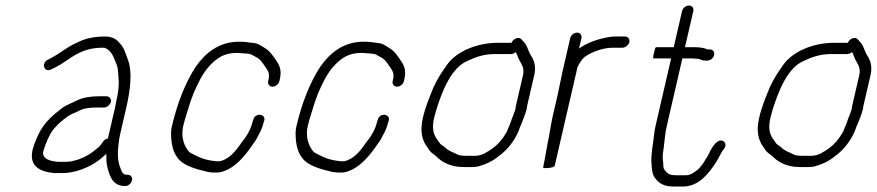

<svg xmlns="http://www.w3.org/2000/svg" viewBox="-20 -628 3197 700"><path d="M368 -277H341C311 -277 284.9 -272.9 262.7 -263C245.2 -253.4 221.4 -245.6 204.8 -233L178.9 -212C145.1 -182.5 124.6 -155.9 106.2 -105C76.5 -30.2 115.6 -1.4 180.3 3H208.3C219 3 229.5 2 240 0C291.2 -9.8 332.9 -33.4 367.5 -67L367.8 -51C367.7 -38.6 369.2 -27.2 371.9 -17C380 13.1 388.8 45.5 428.5 50H435.5C440.6 50.7 445.9 49 451.1 45C467.1 32.8 464.3 11.1 447.9 9H440.9C423.7 9 421 -12.3 416.3 -23C409.2 -42.4 408.2 -69.4 411.6 -98L414.2 -118C414.8 -123.3 415.9 -129.3 417.4 -136L439.8 -233C456.1 -303.6 463.3 -368.8 445.3 -413L438 -433C433.4 -447.7 425.1 -462.9 415 -472C404.7 -485.4 388 -495 362.3 -495C331.7 -495 305.8 -490.7 281.3 -482C254.7 -470.1 237.6 -462.5 214 -446C193.6 -432.2 177.5 -421.9 155.9 -411C128.2 -398.6 140.6 -361.9 166.6 -375C191.6 -386.2 209.5 -398.1 232.6 -414C266.7 -437 300.9 -454 352.8 -454C358.8 -454 362.4 -453.7 363.6 -453C389.6 -441.5 394.9 -416.3 405.5 -392C412.1 -375.3 410.9 -348.6 413 -329C413.3 -308.7 410.1 -286.1 404.3 -261C402.6 -251 400.8 -241.7 398.8 -233L373.4 -123C365.8 -121.7 359.9 -118 355.9 -112L348.3 -101C345.2 -96.3 340.5 -91.7 334.1 -87C312.6 -68 292.2 -56.1 264.6 -46L241.2 -40C233.6 -38.7 225.8 -38 217.8 -38H191.8C164 -40.6 136 -46.7 136.9 -73C140.2 -87.4 153.3 -120.5 159.2 -131C170.9 -155.3 183.9 -166.9 201.5 -184C209.5 -190 217.7 -196.3 225.9 -203C239.3 -212.8 260.6 -219.7 274.4 -227C288.3 -234 312.6 -236 331.5 -236H358.5C369.3 -236 381.7 -245.5 384.2 -256.5C386.8 -267.5 378.8 -277 368 -277Z M998.6 -332 1000 -338C1008.7 -375.4 997.7 -392.5 982.6 -414C967.5 -435.5 959.1 -445.9 936 -459L923.6 -466C917 -469.3 908.5 -471.3 898 -472C882.8 -474.4 868.6 -476 851.9 -476C778.9 -476 729.2 -435.7 693.9 -385C655.2 -326.4 625.6 -249.5 606.6 -167C604.1 -156.3 603.2 -145.3 603.9 -134C604.5 -103.5 611.3 -73.7 625.7 -55C645.9 -24.3 693.3 -11.5 738.2 -1L755.8 1H774.8C782.3 0.3 789.6 -1.3 796.9 -4C836.2 -18.4 866.1 -52.2 890.9 -86L902.8 -103C907.5 -109 911.6 -115 914.9 -121L922.2 -135C928.6 -145.7 936.8 -163.5 940.1 -178L943.6 -189C949.4 -213.9 909.3 -218 903.1 -191L899.6 -180C894.5 -158.1 882.5 -137.5 871.2 -122L858.2 -105C839.6 -77.3 814.7 -46.6 780.2 -40H768.2C764.4 -40.7 759.5 -41.3 753.7 -42C719.1 -46.5 694.4 -59.7 670.9 -73C652.8 -91.6 638.4 -127.2 647.8 -168C655 -199.2 665.7 -227.3 674.3 -257L685.3 -287C702.1 -326 719.2 -361.5 744.8 -389C770 -415.3 796.6 -435 841.4 -435C848.1 -435 854.7 -434.7 861.2 -434C871.1 -433.1 890.3 -432.8 897 -429L909.4 -422C928.7 -412.8 933.3 -404.4 946.1 -386C956.3 -371.3 964.4 -361.1 959 -338L957.6 -332C955.2 -321.2 962.6 -312 973.5 -312C984.5 -312 996.1 -321.2 998.6 -332Z M1452.6 -332 1454 -338C1462.7 -375.4 1451.7 -392.5 1436.6 -414C1421.5 -435.5 1413.1 -445.9 1390 -459L1377.6 -466C1371 -469.3 1362.5 -471.3 1352 -472C1336.8 -474.4 1322.6 -476 1305.9 -476C1232.9 -476 1183.2 -435.7 1147.9 -385C1109.2 -326.4 1079.6 -249.5 1060.6 -167C1058.1 -156.3 1057.2 -145.3 1057.9 -134C1058.5 -103.5 1065.3 -73.7 1079.7 -55C1099.9 -24.3 1147.3 -11.5 1192.2 -1L1209.8 1H1228.8C1236.3 0.3 1243.6 -1.3 1250.9 -4C1290.2 -18.4 1320.1 -52.2 1344.9 -86L1356.8 -103C1361.5 -109 1365.6 -115 1368.9 -121L1376.2 -135C1382.6 -145.7 1390.8 -163.5 1394.1 -178L1397.6 -189C1403.4 -213.9 1363.3 -218 1357.1 -191L1353.6 -180C1348.5 -158.1 1336.5 -137.5 1325.2 -122L1312.2 -105C1293.6 -77.3 1268.7 -46.6 1234.2 -40H1222.2C1218.4 -40.7 1213.5 -41.3 1207.7 -42C1173.1 -46.5 1148.4 -59.7 1124.9 -73C1106.8 -91.6 1092.4 -127.2 1101.8 -168C1109 -199.2 1119.7 -227.3 1128.3 -257L1139.3 -287C1156.1 -326 1173.2 -361.5 1198.8 -389C1224 -415.3 1250.6 -435 1295.4 -435C1302.1 -435 1308.7 -434.7 1315.2 -434C1325.1 -433.1 1344.3 -432.8 1351 -429L1363.4 -422C1382.7 -412.8 1387.3 -404.4 1400.1 -386C1410.3 -371.3 1418.4 -361.1 1413 -338L1411.6 -332C1409.2 -321.2 1416.6 -312 1427.5 -312C1438.5 -312 1450.1 -321.2 1452.6 -332Z M1845 -472H1795C1718 -472 1637.3 -439.4 1603.2 -382C1587 -359.8 1573.6 -337.9 1560.6 -310C1545.6 -272.4 1531.8 -241.9 1521.9 -199C1510.8 -150.6 1518 -120.8 1534.9 -95C1538.7 -91 1541.7 -86.7 1543.9 -82C1551 -71.5 1559.8 -66.7 1569.6 -59C1590.4 -36.8 1623.1 -19 1669.4 -19H1703.4C1709.4 -19 1715.9 -19.7 1722.9 -21C1751.5 -29 1774.2 -39.2 1797.4 -58C1828.4 -80.2 1854.2 -111.9 1870.6 -150L1876.3 -166C1882.6 -179.1 1896.7 -215.1 1900.3 -231C1900.6 -235 1901.2 -239 1902.1 -243L1928 -355C1935 -385.5 1927.5 -407.7 1916.1 -425C1904.8 -442.6 1903.5 -461.2 1888.9 -476L1881.7 -484C1872.6 -495.9 1850.8 -487.5 1845 -472ZM1860.1 -438C1864.1 -432.8 1866.1 -425.6 1868.7 -419C1875.8 -399.9 1893.9 -385 1887 -355L1861.1 -243C1860 -238.3 1859.3 -233.7 1858.9 -229C1858.3 -226.3 1856.3 -220.7 1852.9 -212C1843.7 -190.6 1840.4 -175.4 1831 -156C1830.1 -152 1827.6 -147 1823.6 -141C1812.2 -120.9 1796 -101.9 1777.3 -88C1758.8 -75.2 1737.8 -60 1712.9 -60H1678.9C1658 -60 1650.7 -62.4 1637.2 -70C1621.6 -76.2 1611.9 -81.3 1602 -91C1595.9 -96.6 1585.8 -100.5 1581.9 -108C1578.5 -113.3 1574.7 -118.7 1570.6 -124C1559.1 -143.1 1554.6 -162.7 1562.9 -199C1564.9 -207.7 1567.3 -216.3 1569.9 -225C1591.5 -294.9 1625.4 -382.1 1684.7 -406C1714.7 -420.5 1744.7 -431 1785.5 -431H1843.5C1848.8 -431 1854.4 -433.3 1860.1 -438Z M2058.7 -488 2030.3 -365C2024.3 -339.1 2019.6 -310 2013.3 -283L1994.6 -202C1987.6 -171.3 1983.6 -136.9 1976.9 -108C1973.7 -93.9 1969.3 -61.9 1966.8 -51C1965.1 -44 1961.8 -25 1960.2 -18C1959.7 -16 1963 -15 1970 -15C1978.4 -15 2000.9 -17.1 2002.5 -24L2085.4 -383C2092.5 -397.7 2100.8 -411.7 2112.2 -421C2137.3 -438.5 2177.4 -454 2213.8 -454H2248.8C2259.6 -454 2272 -463.5 2274.5 -474.5C2277.1 -485.5 2269.1 -495 2258.3 -495H2224.3C2214.3 -495 2204.7 -494 2195.6 -492C2157.7 -485.4 2118.4 -471.1 2091.1 -451L2099.7 -488C2102.4 -499.7 2095.5 -509 2084 -509C2072.5 -509 2061.4 -499.7 2058.7 -488Z M2466.8 -588 2436.3 -456H2372.3C2369.6 -456 2367.1 -449.3 2364.7 -436C2360.8 -422 2360.1 -415 2362.8 -415H2426.8L2369.6 -167C2365 -147.4 2364 -127.4 2361.4 -110L2357.9 -86C2357.1 -70.7 2354.1 -56.1 2354.7 -42C2356.6 -14 2355.8 8.9 2372 26C2386.2 42.4 2403.1 52 2436 52H2470C2528 52 2563.4 4.9 2590.3 -36C2601.2 -52.5 2608.2 -71.4 2619.9 -86C2628.7 -97.1 2624.7 -108.7 2617.6 -113C2597.3 -125.3 2578.6 -94.4 2570.5 -80L2562.8 -64C2560.2 -58.7 2557.5 -54.3 2554.8 -51C2545.8 -35 2533.1 -15.1 2518.2 -5C2506.4 3.2 2496.6 11 2479.5 11H2446.5C2424.2 11 2415.4 7 2406.2 -5C2398.5 -12.9 2398.4 -16.2 2398.2 -31C2396.7 -45 2395.2 -54.8 2396.9 -69L2400 -91C2403.6 -116.5 2404.4 -140.3 2410.6 -167L2467.8 -415H2501.8C2505.8 -415 2511.4 -414.7 2518.6 -414C2532.9 -414 2539.8 -405.9 2553 -407H2560C2587.7 -410.4 2593.6 -448 2566.4 -448H2559.4C2558.6 -447.3 2557.7 -447.7 2556.7 -449C2547 -453.9 2526.7 -456 2511.3 -456H2477.3L2507.8 -588C2510.3 -598.8 2502.8 -608 2491.9 -608C2480.9 -608 2469.2 -598.8 2466.8 -588Z M3071 -472H3021C2944 -472 2863.3 -439.4 2829.2 -382C2813 -359.8 2799.6 -337.9 2786.6 -310C2771.6 -272.4 2757.8 -241.9 2747.9 -199C2736.8 -150.6 2744 -120.8 2760.9 -95C2764.7 -91 2767.7 -86.7 2769.9 -82C2777 -71.5 2785.8 -66.7 2795.6 -59C2816.4 -36.8 2849.1 -19 2895.4 -19H2929.4C2935.4 -19 2941.9 -19.7 2948.9 -21C2977.5 -29 3000.2 -39.2 3023.4 -58C3054.4 -80.2 3080.2 -111.9 3096.6 -150L3102.3 -166C3108.6 -179.1 3122.7 -215.1 3126.3 -231C3126.6 -235 3127.2 -239 3128.1 -243L3154 -355C3161 -385.5 3153.5 -407.7 3142.1 -425C3130.8 -442.6 3129.5 -461.2 3114.9 -476L3107.7 -484C3098.6 -495.9 3076.8 -487.5 3071 -472ZM3086.1 -438C3090.1 -432.8 3092.1 -425.6 3094.7 -419C3101.8 -399.9 3119.9 -385 3113 -355L3087.1 -243C3086 -238.3 3085.3 -233.7 3084.9 -229C3084.3 -226.3 3082.3 -220.7 3078.9 -212C3069.7 -190.6 3066.4 -175.4 3057 -156C3056.1 -152 3053.6 -147 3049.6 -141C3038.2 -120.9 3022 -101.9 3003.3 -88C2984.8 -75.2 2963.8 -60 2938.9 -60H2904.9C2884 -60 2876.7 -62.4 2863.2 -70C2847.6 -76.2 2837.9 -81.3 2828 -91C2821.9 -96.6 2811.8 -100.5 2807.9 -108C2804.5 -113.3 2800.7 -118.7 2796.6 -124C2785.1 -143.1 2780.6 -162.7 2788.9 -199C2790.9 -207.7 2793.3 -216.3 2795.9 -225C2817.5 -294.9 2851.4 -382.1 2910.7 -406C2940.7 -420.5 2970.7 -431 3011.5 -431H3069.5C3074.8 -431 3080.4 -433.3 3086.1 -438Z"/></svg>

Font: HoneyBee
Style: SeLitIt
Weight: 300
Foundry: Cannot Into Space Fonts
Version: Version 0.89